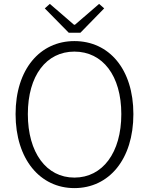

<svg xmlns="http://www.w3.org/2000/svg" viewBox="-20 -953 766 986"><path d="M362 13C540 13 665 -135 665 -367C665 -598 540 -742 362 -742C186 -742 60 -598 60 -367C60 -135 186 13 362 13ZM362 -41C218 -41 123 -169 123 -367C123 -565 218 -688 362 -688C507 -688 603 -565 603 -367C603 -169 507 -41 362 -41ZM333 -785H393L515 -910L489 -933L365 -826H360L236 -933L210 -910Z"/></svg>

Font: Noto Sans CJK KR Light
Style: Regular
Weight: 300
Designer: Ryoko NISHIZUKA (kana & ideographs); Paul D. Hunt (Latin, Greek & Cyrillic); Wenlong ZHANG (bopomofo); Sandoll Communica
Foundry: Adobe Systems Incorporated
Version: Version 1.004;PS 1.004;hotconv 1.0.82;makeotf.lib2.5.63406